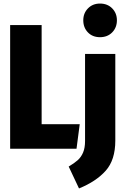

<svg xmlns="http://www.w3.org/2000/svg" viewBox="-20 -836 704 1079"><path d="M214 -138H428L410 0H37V-695H214ZM628 -46Q628 63 574 123.5Q520 184 424 223L366 100Q398 81 417 64Q436 47 447 21Q458 -5 458 -44V-533H628ZM637 -722Q637 -681 610.5 -654Q584 -627 542 -627Q500 -627 474 -654Q448 -681 448 -722Q448 -762 474.5 -789Q501 -816 542 -816Q584 -816 610.5 -789Q637 -762 637 -722Z"/></svg>

Font: Fira Sans Compressed ExtraBold
Style: Regular
Weight: 800
Width: 1
Designer: bBox Type GmbH & Carrois Corporate GbR & Edenspiekermann AG
Foundry: bBox Type GmbH & Carrois Corporate GbR & Edenspiekermann AG
Version: Version 4.301